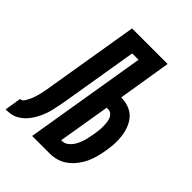

<svg xmlns="http://www.w3.org/2000/svg" viewBox="-254 -849 962 962"><g transform="rotate(45 227.0 -367.5)"><path d="M-46 0 -32 -88Q-26 -88 -20 -91.5Q-14 -95 -10.5 -100.5Q-7 -106 -4 -111.5Q-1 -117 2 -123Q5 -129 7.5 -135Q10 -141 12 -147Q14 -153 16 -159.5Q18 -166 19.5 -172Q21 -178 22.5 -184Q24 -190 25 -196.5Q26 -203 27.5 -209Q29 -215 30 -221Q31 -227 32 -233.5Q33 -240 34 -246L115 -735H367L321 -452Q349 -452 374.5 -443Q400 -434 417.5 -415.5Q435 -397 445 -372.5Q455 -348 459 -321Q463 -294 461.5 -266Q460 -238 455 -210Q451 -185 444.5 -160.5Q438 -136 427.5 -113Q417 -90 400.5 -68.5Q384 -47 363 -31Q342 -15 317 -7.5Q292 0 268 0H142L249 -647H204L142 -273Q139 -255 136 -237.5Q133 -220 129.5 -202.5Q126 -185 122 -167.5Q118 -150 112 -133Q106 -116 97.5 -99Q89 -82 78.5 -66.5Q68 -51 54 -37.5Q40 -24 23.5 -15Q7 -6 -11 -3Q-29 0 -46 0ZM260 -88H267Q281 -88 294 -96.5Q307 -105 316 -117Q325 -129 331 -142Q337 -155 341.5 -169Q346 -183 348.5 -196.5Q351 -210 354 -224Q356 -238 358 -252Q360 -266 360 -279.5Q360 -293 359 -306.5Q358 -320 354 -332.5Q350 -345 340.5 -354.5Q331 -364 317 -364H306Z"/></g></svg>

Font: Iosevka Curly
Style: Bold Italic
Weight: 700
Italic angle: -9°
Monospace: yes
Designer: Belleve Invis
Foundry: Belleve Invis
Version: Version 22.1.2; ttfautohint (v1.8.4)